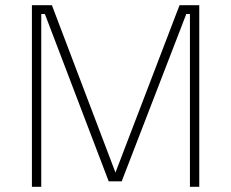

<svg xmlns="http://www.w3.org/2000/svg" viewBox="-20 -720 891 740"><path d="M103 0V-700H180L425 -55L672 -700H748V0H712V-666H698L449 -21H399L153 -666H139V0Z"/></svg>

Font: TitilliumText22L Th
Style: Thin
Weight: 100
Designer: Campivisivi
Foundry: Campivisivi
Version: 1.000